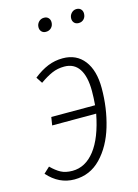

<svg xmlns="http://www.w3.org/2000/svg" viewBox="-118 -794 623 868"><g transform="rotate(-15 193.5 -360.0)"><path d="M346 -356Q346 -263 321 -179Q296 -95 245 -42Q194 11 121 11Q49 11 -4 -49L24 -75Q47 -52 68.5 -40.5Q90 -29 122 -29Q183 -29 227 -85.5Q271 -142 292 -251H86L92 -289H297Q300 -324 300 -355Q300 -423 276.5 -458.5Q253 -494 207 -494Q176 -494 149.5 -482.5Q123 -471 92 -449L73 -478Q107 -505 140 -518.5Q173 -532 210 -532Q274 -532 310 -485.5Q346 -439 346 -356ZM141 -695Q141 -710 151 -720.5Q161 -731 176 -731Q189 -731 196.5 -723Q204 -715 204 -703Q204 -687 194 -677Q184 -667 169 -667Q156 -667 148.5 -675Q141 -683 141 -695ZM294 -695Q294 -710 304 -720.5Q314 -731 328 -731Q341 -731 348.5 -723Q356 -715 356 -703Q356 -687 346.5 -677Q337 -667 322 -667Q309 -667 301.5 -675Q294 -683 294 -695Z"/></g></svg>

Font: Fira Sans Extra Condensed ExtraLight
Style: Italic
Weight: 275
Width: 3
Italic angle: -8°
Designer: Carrois Corporate & Edenspiekermann AG
Foundry: Carrois Corporate GbR & Edenspiekermann AG
Version: Version 4.203